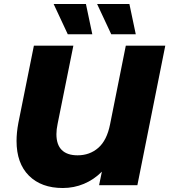

<svg xmlns="http://www.w3.org/2000/svg" viewBox="-20 -929 849 963"><path d="M809 -700 669 0H477L491 -68Q451 -28 401 -7Q351 14 295 14Q187 14 125 -48Q63 -110 63 -222Q63 -264 72 -312L150 -700H348L269 -308Q263 -280 263 -256Q263 -203 290 -176.5Q317 -150 369 -150Q430 -150 473 -187.5Q516 -225 532 -305L611 -700ZM249 -909H411L443 -757H320ZM467 -909H629L661 -757H538Z"/></svg>

Font: Montserrat Alternates ExtraBold
Style: Italic
Weight: 800
Italic angle: -11.3°
Designer: Julieta Ulanovsky
Foundry: Julieta Ulanovsky
Version: Version 7.200